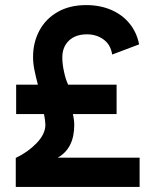

<svg xmlns="http://www.w3.org/2000/svg" viewBox="-20 -735 600 755"><path d="M158.5 -245Q158.5 -251 156.8 -264.2Q155 -277.5 153 -286.5H43.5V-402H129Q120 -436 115 -461.5Q110 -487 110 -511Q110 -568 134.8 -614.5Q159.5 -661 206.8 -688Q254 -715 319 -715Q373.5 -715 417.5 -696Q461.5 -677 489.8 -642Q518 -607 527 -560.5L421 -520.5Q415.5 -559 387.5 -579.5Q359.5 -600 322 -600Q277 -600 251 -575.2Q225 -550.5 225 -508.5Q225 -483.5 231.8 -452.5Q238.5 -421.5 248 -402H438.5V-286.5H266.5Q268.5 -279.5 270.2 -266.8Q272 -254 272 -244Q272 -151.5 207 -115H529V0H42V-114Q89.5 -136.5 124 -172.2Q158.5 -208 158.5 -245Z"/></svg>

Font: HK Grotesk ExtraBold
Style: Regular
Weight: 800
Designer: Alfredo Marco Pradil
Foundry: Hanken Design Co.
Version: Version 3.001